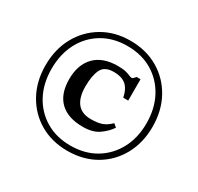

<svg xmlns="http://www.w3.org/2000/svg" viewBox="-148 -852 1076 1043"><g transform="rotate(30 390.5 -331.0)"><path d="M389 14Q292 14 216.5 -30Q141 -74 98 -152Q55 -230 55 -330Q55 -431 98 -509Q141 -587 216.5 -631.5Q292 -676 389 -676Q488 -676 564 -631.5Q640 -587 683 -509Q726 -431 726 -330Q726 -230 683 -152Q640 -74 564 -30Q488 14 389 14ZM389 -19Q479 -19 546 -59Q613 -99 650.5 -169Q688 -239 688 -330Q688 -422 650.5 -492.5Q613 -563 546 -603Q479 -643 389 -643Q301 -643 234 -603Q167 -563 130 -492.5Q93 -422 93 -330Q93 -239 130 -169Q167 -99 234 -59Q301 -19 389 -19ZM397 -141Q303 -141 253.5 -189Q204 -237 204 -329Q204 -420 254 -471.5Q304 -523 398 -523Q430 -523 448 -518.5Q466 -514 476.5 -509Q487 -504 495 -504Q501 -504 516 -522H540V-388H509Q498 -440 471 -462Q444 -484 396 -484Q337 -484 318.5 -444.5Q300 -405 300 -338Q300 -271 328 -235Q356 -199 414 -199Q458 -199 484.5 -209Q511 -219 536 -244L556 -227Q534 -194 496.5 -167.5Q459 -141 397 -141Z"/></g></svg>

Font: STIX Two Text SemiBold
Style: Regular
Weight: 600
Designer: Ross Mills, John Hudson & Paul Hanslow, Tiro Typeworks Ltd; with prior portions MicroPress Inc., and Coen Hoffman.
Foundry: Tiro Typeworks Ltd
Version: Version 2.13 b171